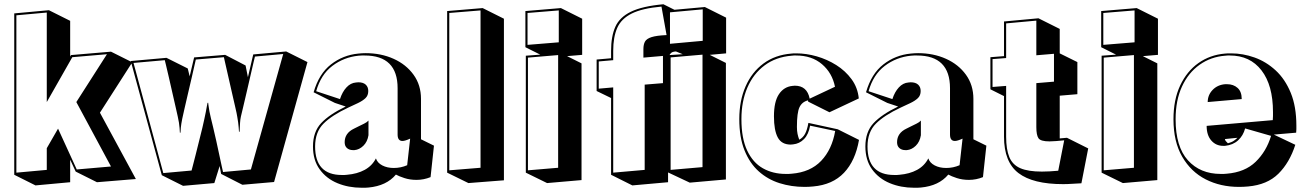

<svg xmlns="http://www.w3.org/2000/svg" viewBox="-20 -815 6140 903"><path d="M336 -8 310 -64V42L147 57L47 7V-752L210 -767L310 -717V-549L314 -556L502 -572L602 -522L450 -285L619 27L436 42ZM483 -560 320 -546 200 -335V-756L57 -743V-3L200 -16V-118L253 -210L341 -18L502 -32L339 -335Z M1020 3 1013 -34 988 46 841 59 741 9 595 -528 763 -543 863 -493 872 -456 893 -545 1039 -557 1135 -507 1146 -452 1171 -559 1326 -573 1426 -523 1269 41 1120 54ZM1179 -549Q1179 -549 1173 -524Q1167 -499 1158.5 -461.5Q1150 -424 1140.5 -383.5Q1131 -343 1123.5 -311Q1116 -279 1113 -267Q1110 -254 1109 -237Q1108 -220 1107.5 -208Q1107 -196 1107 -196L1104 -195Q1104 -195 1102.5 -216Q1101 -237 1096 -265Q1094 -279 1086.5 -311Q1079 -343 1070 -383Q1061 -423 1052.5 -460Q1044 -497 1038.5 -521.5Q1033 -546 1033 -546L901 -535Q901 -535 895.5 -511Q890 -487 881.5 -449.5Q873 -412 863.5 -372.5Q854 -333 847 -301Q840 -269 837 -256Q832 -231 830.5 -215Q829 -199 829 -193V-191H826Q826 -191 824.5 -213.5Q823 -236 816 -267Q813 -281 806 -311.5Q799 -342 790.5 -379.5Q782 -417 774 -452Q766 -487 760.5 -509.5Q755 -532 755 -532L608 -519L748 -1L881 -13Q881 -13 886.5 -34Q892 -55 900 -86.5Q908 -118 916.5 -152.5Q925 -187 932 -215Q939 -243 941 -255Q945 -271 948 -288.5Q951 -306 953.5 -318.5Q956 -331 956 -331L959 -332Q959 -332 960.5 -320Q962 -308 965 -291Q968 -274 972 -259Q975 -247 982 -218Q989 -189 997 -153Q1005 -117 1012 -83.5Q1019 -50 1024 -28Q1029 -6 1029 -6L1160 -18L1312 -561Z M2005 18Q1973 31 1939 31Q1908 31 1882 22.5Q1856 14 1842 6Q1798 59 1713 67Q1705 68 1697 68Q1689 68 1681 68Q1619 68 1567 46.5Q1515 25 1483.5 -18.5Q1452 -62 1452 -126Q1452 -195 1490.5 -236Q1529 -277 1606 -314L1555 -331L1455 -381Q1480 -468 1536.5 -512Q1593 -556 1665 -563Q1674 -564 1683 -564.5Q1692 -565 1700 -565Q1772 -565 1831 -538.5Q1890 -512 1925 -463.5Q1960 -415 1960 -350V-160L2021 -130ZM1909 -163Q1885 -152 1873 -152Q1850 -152 1850 -182V-400Q1850 -554 1695 -554Q1688 -554 1681 -554Q1674 -554 1666 -553Q1597 -546 1543 -505Q1489 -464 1467 -386L1579 -349Q1590 -383 1609.5 -404Q1629 -425 1654 -427Q1657 -427 1660 -427.5Q1663 -428 1665 -428Q1688 -428 1700 -417Q1712 -406 1712 -387Q1712 -366 1699 -353.5Q1686 -341 1663 -330L1618 -309Q1541 -273 1501.5 -233.5Q1462 -194 1462 -126Q1462 8 1588 8Q1594 8 1600 8Q1606 8 1612 7Q1660 3 1695 -16Q1730 -35 1748 -70Q1755 -49 1778 -37Q1801 -25 1832 -25Q1865 -25 1895 -38ZM1640 -109Q1623 -109 1612 -118.5Q1601 -128 1601 -146Q1601 -189 1645 -210L1665 -220Q1679 -227 1692.5 -233.5Q1706 -240 1713 -248V-179Q1708 -148 1689 -129.5Q1670 -111 1647 -109Z M2083 -3V-763L2250 -777L2350 -727V33L2183 46ZM2093 -754V-14L2240 -26V-766Z M2453 -3V-553L2521 -558L2451 -593V-763L2618 -777L2718 -727V-557L2647 -551L2715 -517V32L2553 46ZM2461 -754V-604L2608 -616V-766ZM2463 -544V-14L2605 -26V-556Z M3122 -4V42L2954 57L2854 7V-354L2786 -387V-535L2854 -541V-576Q2854 -644 2874 -689Q2894 -734 2947.5 -760Q3001 -786 3100 -795L3152 -769L3295 -782L3395 -732V-564L3318 -557L3394 -519V29L3224 44ZM3098 -424V-552L3006 -544V-584Q3006 -606 3013.5 -619.5Q3021 -633 3044.5 -640.5Q3068 -648 3115 -650L3091 -784Q3001 -776 2951.5 -751.5Q2902 -727 2883 -684Q2864 -641 2864 -576V-532L2796 -526V-398L2864 -404V-3L3012 -16V-417ZM3131 -757V-609L3285 -623V-771ZM3159 -573Q3143 -572 3137 -566.5Q3131 -561 3129 -556L3191 -560ZM3134 -545V-16L3284 -29V-558Z M4020 -157Q4003 -59 3949.5 -2.5Q3896 54 3804 62Q3794 63 3784 63.5Q3774 64 3764 64Q3702 64 3646.5 46.5Q3591 29 3548.5 -9Q3506 -47 3481.5 -108Q3457 -169 3457 -255Q3457 -341 3486.5 -408.5Q3516 -476 3571 -516.5Q3626 -557 3702 -563Q3707 -564 3713 -564Q3719 -564 3725 -564Q3772 -564 3821 -550Q3870 -536 3913 -509Q3956 -482 3985 -442.5Q4014 -403 4019 -352L3881 -287L3781 -337Q3781 -339 3780.5 -340.5Q3780 -342 3780 -343Q3752 -336 3740 -310.5Q3728 -285 3728 -218Q3728 -199 3731 -185Q3734 -171 3739 -158Q3756 -167 3766 -185Q3776 -203 3782 -237L3920 -207ZM3790 -224Q3783 -183 3761.5 -161Q3740 -139 3710 -136Q3707 -136 3704 -135.5Q3701 -135 3699 -135Q3656 -135 3638 -168.5Q3620 -202 3620 -268Q3620 -337 3643.5 -372Q3667 -407 3707 -411Q3710 -411 3713 -411.5Q3716 -412 3718 -412Q3776 -412 3788 -351L3907 -407Q3894 -472 3846 -513Q3798 -554 3724 -554Q3719 -554 3713.5 -554Q3708 -554 3703 -553Q3629 -547 3576 -507.5Q3523 -468 3495 -403Q3467 -338 3467 -255Q3467 -164 3494 -107Q3521 -50 3568 -23.5Q3615 3 3675 3Q3682 3 3689 3Q3696 3 3703 2Q3791 -5 3842 -58.5Q3893 -112 3908 -199Z M4603 18Q4571 31 4537 31Q4506 31 4480 22.5Q4454 14 4440 6Q4396 59 4311 67Q4303 68 4295 68Q4287 68 4279 68Q4217 68 4165 46.5Q4113 25 4081.5 -18.5Q4050 -62 4050 -126Q4050 -195 4088.5 -236Q4127 -277 4204 -314L4153 -331L4053 -381Q4078 -468 4134.5 -512Q4191 -556 4263 -563Q4272 -564 4281 -564.5Q4290 -565 4298 -565Q4370 -565 4429 -538.5Q4488 -512 4523 -463.5Q4558 -415 4558 -350V-160L4619 -130ZM4507 -163Q4483 -152 4471 -152Q4448 -152 4448 -182V-400Q4448 -554 4293 -554Q4286 -554 4279 -554Q4272 -554 4264 -553Q4195 -546 4141 -505Q4087 -464 4065 -386L4177 -349Q4188 -383 4207.5 -404Q4227 -425 4252 -427Q4255 -427 4258 -427.5Q4261 -428 4263 -428Q4286 -428 4298 -417Q4310 -406 4310 -387Q4310 -366 4297 -353.5Q4284 -341 4261 -330L4216 -309Q4139 -273 4099.5 -233.5Q4060 -194 4060 -126Q4060 8 4186 8Q4192 8 4198 8Q4204 8 4210 7Q4258 3 4293 -16Q4328 -35 4346 -70Q4353 -49 4376 -37Q4399 -25 4430 -25Q4463 -25 4493 -38ZM4238 -109Q4221 -109 4210 -118.5Q4199 -128 4199 -146Q4199 -189 4243 -210L4263 -220Q4277 -227 4290.5 -233.5Q4304 -240 4311 -248V-179Q4306 -148 4287 -129.5Q4268 -111 4245 -109Z M5066 47Q5043 48 5021.5 49.5Q5000 51 4980 51Q4838 51 4770 -1Q4702 -53 4702 -172V-363L4638 -395V-546L4702 -551V-714L4864 -729L4964 -679V-564L5047 -523V-372L4964 -365V-164L4998 -167L5098 -117ZM4985 -155Q4963 -153 4946.5 -151.5Q4930 -150 4916 -150Q4874 -150 4864 -165Q4854 -180 4854 -217V-424L4937 -431V-562L4854 -555V-718L4712 -705V-542L4648 -537V-406L4712 -411V-172Q4712 -112 4727 -76Q4742 -40 4778.5 -24Q4815 -8 4880 -8Q4897 -8 4916 -9Q4935 -10 4957 -12Z M5161 -3V-553L5229 -558L5159 -593V-763L5326 -777L5426 -727V-557L5355 -551L5423 -517V32L5261 46ZM5169 -754V-604L5316 -616V-766ZM5171 -544V-14L5313 -26V-556Z M6072 -134Q6045 -50 5992.5 2Q5940 54 5850 62Q5839 63 5828.5 63.5Q5818 64 5807 64Q5720 64 5650.5 28.5Q5581 -7 5540 -78Q5499 -149 5499 -254Q5499 -346 5530.5 -413Q5562 -480 5616.5 -518.5Q5671 -557 5741 -563Q5748 -564 5755.5 -564Q5763 -564 5770 -564Q5826 -564 5880.5 -544.5Q5935 -525 5979.5 -484Q6024 -443 6050.5 -378.5Q6077 -314 6077 -224Q6077 -216 6077 -207.5Q6077 -199 6076 -191L5971 -182ZM5836 -211Q5827 -177 5803 -155Q5779 -133 5741 -129H5733Q5699 -129 5677 -154Q5655 -179 5655 -223L5966 -250Q5967 -260 5967 -269.5Q5967 -279 5967 -288Q5967 -414 5913 -484Q5859 -554 5764 -554Q5759 -554 5753.5 -554Q5748 -554 5742 -553Q5675 -548 5622 -510.5Q5569 -473 5539 -408Q5509 -343 5509 -254Q5509 -125 5567 -61Q5625 3 5721 3Q5728 3 5735 3Q5742 3 5749 2Q5835 -5 5885.5 -54Q5936 -103 5958 -176ZM5660 -335Q5660 -368 5683 -392Q5706 -416 5742 -419H5751Q5781 -419 5800.5 -401.5Q5820 -384 5820 -349ZM5741 -161Q5741 -156 5745.5 -151Q5750 -146 5755 -141Q5773 -146 5783 -153Q5793 -160 5800 -167Z"/></svg>

Font: Rampart One
Style: Regular
Weight: 400
Designer: Fontworks Inc.
Foundry: Fontworks Inc.
Version: Version 1.100